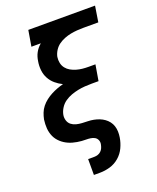

<svg xmlns="http://www.w3.org/2000/svg" viewBox="-170 -835 940 1149"><g transform="rotate(-20 300.0 -260.0)"><path d="M225 215V114H264Q275 114 286.5 110.5Q298 107 307 98.5Q316 90 320.5 79Q325 68 327 57Q330 43 324.5 30Q319 17 307.5 10.5Q296 4 282 2Q268 0 254 0Q240 0 226 -1Q212 -2 198 -4.5Q184 -7 171 -10.5Q158 -14 145.5 -19.5Q133 -25 122 -32Q111 -39 101 -48Q91 -57 83 -67.5Q75 -78 69.5 -90Q64 -102 60.5 -115.5Q57 -129 56 -142.5Q55 -156 55.5 -170.5Q56 -185 58 -199Q62 -219 69.5 -238.5Q77 -258 90.5 -275Q104 -292 121.5 -305.5Q139 -319 158 -329Q177 -339 197 -346.5Q217 -354 237 -359Q212 -371 191.5 -388.5Q171 -406 158 -430Q145 -454 142 -482.5Q139 -511 144 -539Q146 -553 150 -566Q154 -579 160.5 -591Q167 -603 176 -614Q185 -625 196 -634H136L153 -735H578L562 -634H468Q447 -634 426.5 -632.5Q406 -631 385.5 -627Q365 -623 344.5 -615Q324 -607 306.5 -594.5Q289 -582 277 -563Q265 -544 261 -524Q258 -504 262 -485Q266 -466 277.5 -451.5Q289 -437 305 -428Q321 -419 339.5 -413.5Q358 -408 377.5 -406Q397 -404 417 -404H460L443 -303H400Q378 -303 356 -301.5Q334 -300 311.5 -295.5Q289 -291 267 -283Q245 -275 225.5 -261.5Q206 -248 193 -227.5Q180 -207 176 -185Q173 -167 178.5 -149.5Q184 -132 197.5 -121.5Q211 -111 228.5 -106.5Q246 -102 264.5 -101Q283 -100 301.5 -99.5Q320 -99 338 -95.5Q356 -92 372.5 -85.5Q389 -79 403 -69Q417 -59 427.5 -45.5Q438 -32 443.5 -15Q449 2 449.5 20.5Q450 39 447 57Q442 89 427.5 120Q413 151 387 173.5Q361 196 328.5 205.5Q296 215 264 215Z"/></g></svg>

Font: Iosevka Etoile Oblique
Style: Bold
Weight: 700
Italic angle: -9°
Designer: Belleve Invis
Foundry: Belleve Invis
Version: Version 15.5.2; ttfautohint (v1.8.4)